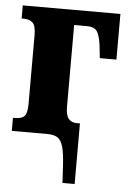

<svg xmlns="http://www.w3.org/2000/svg" viewBox="-53 -576 550 817"><g transform="rotate(5 222.0 -167.0)"><path d="M241 130Q238 76 230 48Q222 20 206.5 10Q191 0 163 0H11V-56H20Q50 -56 61 -69.5Q72 -83 72 -121V-413Q72 -455 58 -467.5Q44 -480 20 -480H11V-536H428V-341H357L351 -397Q346 -434 335 -453Q324 -472 289 -472H236V-123Q236 -86 248.5 -71.5Q261 -57 284 -57H297V202H245Z"/></g></svg>

Font: Noto Serif ExtraCondensed Black
Style: Regular
Weight: 900
Width: 2
Designer: Monotype Design Team
Foundry: Monotype Imaging Inc.
Version: Version 2.015; ttfautohint (v1.8.4.7-5d5b)